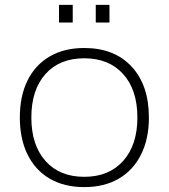

<svg xmlns="http://www.w3.org/2000/svg" viewBox="-20 -752 690 784"><path d="M324 12Q242 12 183 -22.5Q124 -57 92.5 -121Q61 -185 61 -272Q61 -360 92.5 -423.5Q124 -487 183 -521.5Q242 -556 324 -556Q447 -556 517.5 -480Q588 -404 588 -272Q588 -185 556 -121Q524 -57 465 -22.5Q406 12 324 12ZM324 -30Q425 -30 483 -95Q541 -160 541 -272Q541 -385 483 -449.5Q425 -514 324 -514Q223 -514 165.5 -449.5Q108 -385 108 -272Q108 -160 165.5 -95Q223 -30 324 -30ZM371 -660V-732H427V-660ZM221 -660V-732H277V-660Z"/></svg>

Font: Azeret Mono Thin Thin
Style: Regular
Weight: 250
Version: Version 1.002